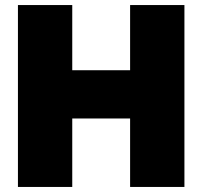

<svg xmlns="http://www.w3.org/2000/svg" viewBox="-20 -740 801 760"><path d="M495 0H710V-720H495V-462H266V-720H51V0H266V-271H495Z"/></svg>

Font: Aspekta 950
Style: Regular
Weight: 950
Designer: Ivo Dolenc
Version: Version 2.000